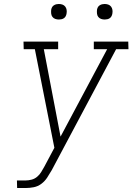

<svg xmlns="http://www.w3.org/2000/svg" viewBox="-20 -944 665 964"><path d="M66 0 65 -38H109Q123 -38 138.5 -42Q154 -46 166.5 -56.5Q179 -67 187 -80.5Q195 -94 203 -108L253 -202L155 -697H99L98 -735H272V-697H200L284 -258L518 -697H451V-735H624L625 -697H563L240 -90Q229 -71 217 -52.5Q205 -34 187.5 -21Q170 -8 149.5 -4Q129 0 109 0ZM506 -846Q496 -846 487.5 -849Q479 -852 473.5 -859Q468 -866 467 -875.5Q466 -885 467 -895Q468 -901 471 -907Q474 -913 480 -917Q486 -921 492.5 -922.5Q499 -924 505 -924Q515 -924 523.5 -921Q532 -918 537.5 -911Q543 -904 544.5 -894.5Q546 -885 544 -875Q543 -869 540 -863Q537 -857 531.5 -853Q526 -849 519 -847.5Q512 -846 506 -846ZM276 -846Q266 -846 257.5 -849Q249 -852 243.5 -859Q238 -866 237 -875.5Q236 -885 237 -895Q238 -901 241 -907Q244 -913 250 -917Q256 -921 262.5 -922.5Q269 -924 275 -924Q285 -924 293.5 -921Q302 -918 307.5 -911Q313 -904 314.5 -894.5Q316 -885 314 -875Q313 -869 310 -863Q307 -857 301.5 -853Q296 -849 289 -847.5Q282 -846 276 -846Z"/></svg>

Font: Iosevka Etoile Extralight
Style: Italic
Weight: 200
Italic angle: -9°
Designer: Belleve Invis
Foundry: Belleve Invis
Version: Version 22.1.2; ttfautohint (v1.8.4)